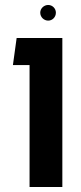

<svg xmlns="http://www.w3.org/2000/svg" viewBox="-20 -753 327 773"><path d="M174 -670C191 -670 205 -684 205 -702C205 -719 191 -733 174 -733C157 -733 142 -719 142 -702C142 -684 157 -670 174 -670ZM99 0H231V-600H47L32 -491H99Z"/></svg>

Font: Noto Sans Hebrew ExtraCondensed SemiBold
Style: Regular
Weight: 600
Width: 2
Designer: Ben Nathan
Foundry: Google LLC
Version: Version 3.001